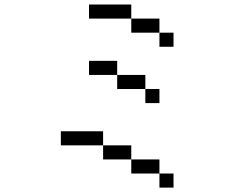

<svg xmlns="http://www.w3.org/2000/svg" viewBox="-20 -770 1040 852"><path d="M750 62.5V0H687.5V62.5ZM687.5 -312.5V-375H625V-312.5ZM750 -562.5V-625H687.5V-562.5ZM687.5 0V-62.5H562.5V0ZM562.5 -62.5V-125H437.5V-62.5ZM437.5 -125V-187.5H250V-125ZM625 -375V-437.5H500V-375ZM500 -437.5V-500H375V-437.5ZM687.5 -625V-687.5H562.5V-625ZM562.5 -687.5V-750H375V-687.5Z"/></svg>

Font: BFUnifontExMono
Style: Regular
Weight: 500
Version: Version 15.0.06